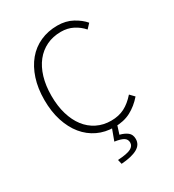

<svg xmlns="http://www.w3.org/2000/svg" viewBox="-210 -789 1019 1125"><g transform="rotate(-30 300.0 -226.0)"><path d="M348 12Q287 12 236.5 -12Q186 -36 149.5 -80.5Q113 -125 92.5 -188.5Q72 -252 72 -331Q72 -409 92.5 -472Q113 -535 150 -579.5Q187 -624 239.5 -647.5Q292 -671 355 -671Q412 -671 456 -647Q500 -623 526 -592L498 -562Q472 -592 436 -610.5Q400 -629 355 -629Q301 -629 257.5 -608Q214 -587 183.5 -548.5Q153 -510 136.5 -455Q120 -400 120 -331Q120 -262 136.5 -206.5Q153 -151 183 -112Q213 -73 256 -51.5Q299 -30 352 -30Q403 -30 442 -50Q481 -70 517 -111L545 -82Q507 -38 460 -13Q413 12 348 12ZM277 219 270 189Q335 185 359 172Q383 159 383 136Q383 114 365 102.5Q347 91 305 85L339 -7H374L351 65Q383 73 402.5 88.5Q422 104 422 134Q422 173 385 193.5Q348 214 277 219Z"/></g></svg>

Font: Source Code Pro Light
Style: Regular
Weight: 300
Monospace: yes
Designer: Paul D. Hunt, Teo Tuominen
Foundry: Adobe Systems Incorporated
Version: Version 2.030;PS 1.000;hotconv 16.6.51;makeotf.lib2.5.65220